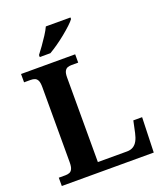

<svg xmlns="http://www.w3.org/2000/svg" viewBox="-165 -1040 984 1150"><g transform="rotate(-20 327.0 -465.5)"><path d="M28 0V-53H70Q85 -53 96.5 -57.5Q108 -62 114.5 -76Q121 -90 121 -118V-596Q121 -625 114.5 -638.5Q108 -652 96.5 -656.5Q85 -661 70 -661H28V-714H373V-661H331Q317 -661 305.5 -657Q294 -653 287 -640Q280 -627 280 -600V-61H466Q489 -61 505.5 -71Q522 -81 532.5 -100.5Q543 -120 549 -148L565 -223H621L614 0ZM168 -784Q183 -803 201.5 -829Q220 -855 237.5 -882Q255 -909 265 -931H422V-921Q413 -908 391.5 -888Q370 -868 343 -846Q316 -824 288 -804.5Q260 -785 236 -771H168Z"/></g></svg>

Font: Noto Serif Armenian
Style: Bold
Weight: 700
Version: Version 2.007